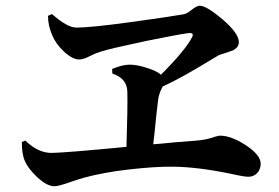

<svg xmlns="http://www.w3.org/2000/svg" viewBox="-20 -696 970 668"><path d="M169 -48C179 -48 198 -53 226 -63C246 -70 262 -75 273 -78C314 -89 364 -99 425 -106C487 -113 541 -117 587 -116C642 -115 708 -107 785 -91C816 -84 835 -81 844 -81C869 -81 887 -100 887 -127C887 -146 870 -168 835 -191C801 -213 771 -224 746 -224C742 -224 736 -223 727 -220C708 -213 688 -209 666 -207C652 -206 627 -204 590 -201C557 -198 531 -195 513 -194C516 -215 519 -246 523 -287C526 -316 529 -336 530 -348C532 -363 537 -379 546 -395C592 -416 649 -448 716 -489C727 -496 736 -501 741 -504C744 -505 750 -507 759 -510C775 -515 786 -519 793 -522C805 -529 811 -538 811 -549C811 -570 792 -596 754 -629C717 -660 691 -676 675 -676C668 -676 658 -671 647 -662C636 -653 626 -647 617 -646C576 -639 515 -630 434 -619C340 -606 277 -600 246 -600C224 -600 196 -616 161 -647L147 -641C147 -618 152 -596 161 -575C169 -555 182 -536 201 -518C221 -499 239 -489 256 -489C265 -489 278 -493 295 -502C309 -509 320 -513 329 -516C354 -524 407 -536 486 -553C561 -568 612 -578 637 -581C650 -582 654 -577 648 -566C633 -537 597 -493 540 -436C529 -446 511 -454 487 -461C466 -468 447 -471 430 -471C414 -471 394 -466 370 -456L371 -440C405 -429 422 -408 423 -378C424 -343 423 -278 420 -185C273 -171 186 -164 159 -164C128 -164 98 -178 68 -207L56 -202C56 -175 59 -153 66 -137C73 -120 87 -101 108 -81C131 -59 152 -48 169 -48Z"/></svg>

Font: AllPunType Bold
Style: Regular
Weight: 700
Version: 1.0